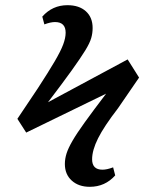

<svg xmlns="http://www.w3.org/2000/svg" viewBox="-20 -624 588 740"><path d="M326 96Q283 96 256.5 72Q230 48 230 8Q230 -12 236.5 -32.5Q243 -53 259.5 -81.5Q276 -110 307 -153Q338 -196 389 -263L81 -113L47 -166L126 -284Q167 -347 190.5 -387Q214 -427 223.5 -452.5Q233 -478 233 -498Q233 -539 192 -539Q175 -539 151 -530L143 -560Q182 -604 240 -604Q285 -604 311 -580.5Q337 -557 337 -516Q337 -496 331.5 -477Q326 -458 308.5 -429.5Q291 -401 257 -353.5Q223 -306 165 -230L472 -395L516 -325L435 -207Q381 -137 358 -91Q335 -45 335 -10Q335 30 375 30Q392 30 416 21L424 52Q385 96 326 96Z"/></svg>

Font: Literata 36pt Medium
Style: Regular
Weight: 500
Designer: Latin by Veronika Burian and Jose Scaglione. Greek by Irene Vlachou. Cyrillic by Vera Evstafieva.
Foundry: TypeTogether
Version: Version 3.002